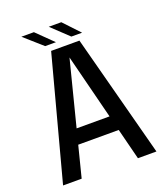

<svg xmlns="http://www.w3.org/2000/svg" viewBox="-156 -980 944 1087"><g transform="rotate(-20 316.5 -436.0)"><path d="M35 0 232 -739H402.5L597.5 0H486L438.5 -187.5H194.5L147 0ZM217.5 -277.5H416L317 -668.5ZM432 -776H367.5L266 -872H341.5ZM274.5 -776H209.5L101 -872H176.5Z"/></g></svg>

Font: Epilogue Medium
Style: Regular
Weight: 500
Designer: Tyler Finck
Foundry: Etcetera Type Co
Version: Version 2.111; ttfautohint (v1.8.3)